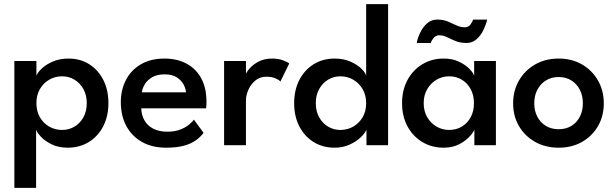

<svg xmlns="http://www.w3.org/2000/svg" viewBox="-20 -708 3004 936"><path d="M156 208H50V-410.5H157.5V-339Q163 -354 183.2 -373.5Q203.5 -393 237 -407.8Q270.5 -422.5 313.5 -422.5Q371.5 -422.5 415.2 -394.8Q459 -367 483.8 -318Q508.5 -269 508.5 -205Q508.5 -141 483 -92Q457.5 -43 412.8 -15.5Q368 12 310 12Q264.5 12 231 -4.8Q197.5 -21.5 178.5 -42.5Q159.5 -63.5 156 -76ZM403 -205Q403 -244.5 386.5 -274Q370 -303.5 342.8 -319.8Q315.5 -336 283 -336Q248 -336 219.5 -319.2Q191 -302.5 174.2 -273.2Q157.5 -244 157.5 -205Q157.5 -166 174.2 -136.8Q191 -107.5 219.5 -91Q248 -74.5 283 -74.5Q315.5 -74.5 342.8 -90.5Q370 -106.5 386.5 -136Q403 -165.5 403 -205Z M668.5 -180Q669.5 -147.5 684 -121.5Q698.5 -95.5 726.8 -80.8Q755 -66 796 -66Q831.5 -66 857.2 -75.8Q883 -85.5 900 -99.2Q917 -113 925 -125L972.5 -60.5Q957 -39.5 933.5 -23Q910 -6.5 875.2 2.8Q840.5 12 789.5 12Q722.5 12 673 -15.5Q623.5 -43 596.2 -93Q569 -143 569 -210Q569 -270 594 -318.2Q619 -366.5 666.8 -394.5Q714.5 -422.5 781.5 -422.5Q844 -422.5 890 -397.5Q936 -372.5 961.2 -325.8Q986.5 -279 986.5 -213Q986.5 -209 986.2 -196.5Q986 -184 985 -180ZM886.5 -258Q886 -274 875.8 -294.5Q865.5 -315 843 -330.2Q820.5 -345.5 783 -345.5Q744.5 -345.5 720.5 -330.8Q696.5 -316 685 -295.8Q673.5 -275.5 671.5 -258Z M1179 0H1072.5V-410.5H1179V-342H1176.5Q1180 -354.5 1195.8 -373.2Q1211.5 -392 1239.5 -407.2Q1267.5 -422.5 1307 -422.5Q1335.5 -422.5 1358 -414.5Q1380.5 -406.5 1390 -398.5L1347 -310.5Q1340.5 -318.5 1322.8 -326.2Q1305 -334 1279 -334Q1246.5 -334 1224.2 -315Q1202 -296 1190.5 -269.5Q1179 -243 1179 -220Z M1611.5 12Q1553.5 12 1509 -15.5Q1464.5 -43 1439.2 -92Q1414 -141 1414 -205Q1414 -269 1439.2 -318Q1464.5 -367 1509 -394.8Q1553.5 -422.5 1611.5 -422.5Q1654.5 -422.5 1688 -407.8Q1721.5 -393 1741.5 -373.5Q1761.5 -354 1765 -339V-688H1872V0H1766.5V-76Q1759.5 -58.5 1738 -38Q1716.5 -17.5 1683.8 -2.8Q1651 12 1611.5 12ZM1639 -74.5Q1674 -74.5 1702.5 -91Q1731 -107.5 1748 -136.8Q1765 -166 1765 -205Q1765 -244 1748 -273.2Q1731 -302.5 1702.5 -319.2Q1674 -336 1639 -336Q1607 -336 1579.8 -319.8Q1552.5 -303.5 1536 -274Q1519.5 -244.5 1519.5 -205Q1519.5 -165.5 1536 -136Q1552.5 -106.5 1579.8 -90.5Q1607 -74.5 1639 -74.5Z M2292.5 0V-76Q2288.5 -64 2269.8 -43Q2251 -22 2218.8 -5Q2186.5 12 2142.5 12Q2085 12 2039 -15.5Q1993 -43 1966.5 -92Q1940 -141 1940 -205Q1940 -269 1966.5 -318Q1993 -367 2039 -394.8Q2085 -422.5 2142.5 -422.5Q2185.5 -422.5 2217 -407.5Q2248.5 -392.5 2267.8 -373Q2287 -353.5 2291.5 -339V-410.5H2397.5V0ZM2045.5 -205Q2045.5 -165.5 2063 -136Q2080.5 -106.5 2108.8 -90.5Q2137 -74.5 2169.5 -74.5Q2204.5 -74.5 2231.8 -91Q2259 -107.5 2274.8 -136.8Q2290.5 -166 2290.5 -205Q2290.5 -244 2274.8 -273.2Q2259 -302.5 2231.8 -319.2Q2204.5 -336 2169.5 -336Q2137 -336 2108.8 -319.8Q2080.5 -303.5 2063 -274Q2045.5 -244.5 2045.5 -205ZM2011.5 -498.5Q2016 -523 2028.8 -549.5Q2041.5 -576 2062 -594.2Q2082.5 -612.5 2111 -612.5Q2141.5 -612.5 2163.5 -603.2Q2185.5 -594 2204.8 -584.5Q2224 -575 2246.5 -575Q2263 -575 2273 -588Q2283 -601 2286.5 -612.5H2355Q2349.5 -588.5 2336.8 -561.8Q2324 -535 2303.2 -516.8Q2282.5 -498.5 2254.5 -498.5Q2223.5 -498.5 2201.2 -507.8Q2179 -517 2160.2 -526.5Q2141.5 -536 2120.5 -536Q2105 -536 2094.2 -523.2Q2083.5 -510.5 2080 -498.5Z M2703.5 12Q2639 12 2588.8 -16.2Q2538.5 -44.5 2510 -93.2Q2481.5 -142 2481.5 -204Q2481.5 -266 2510 -315.5Q2538.5 -365 2588.8 -393.8Q2639 -422.5 2703.5 -422.5Q2768 -422.5 2817.5 -393.8Q2867 -365 2895.2 -315.5Q2923.5 -266 2923.5 -204Q2923.5 -142 2895.2 -93.2Q2867 -44.5 2817.5 -16.2Q2768 12 2703.5 12ZM2703.5 -78Q2739.5 -78 2766 -94.5Q2792.5 -111 2807 -139.5Q2821.5 -168 2821.5 -204.5Q2821.5 -241 2807 -269.8Q2792.5 -298.5 2766 -315.5Q2739.5 -332.5 2703.5 -332.5Q2667.5 -332.5 2640.8 -315.5Q2614 -298.5 2599.2 -269.8Q2584.5 -241 2584.5 -204.5Q2584.5 -168 2599.2 -139.5Q2614 -111 2640.8 -94.5Q2667.5 -78 2703.5 -78Z"/></svg>

Font: League Spartan Thin Medium
Style: Regular
Weight: 500
Version: Version 2.002